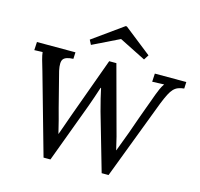

<svg xmlns="http://www.w3.org/2000/svg" viewBox="-131 -1088 1289 1238"><g transform="rotate(15 514.0 -469.0)"><path d="M265 9 114 -526Q101 -569 93 -598Q85 -627 83 -647Q69 -646 55 -646Q41 -646 28 -645L31 -700H288L286 -656Q235 -654 220 -634Q205 -614 217 -558L276 -327Q287 -286 297 -249Q307 -212 318 -164H319Q325 -180 333 -203Q341 -226 349.5 -249.5Q358 -273 365 -293.5Q372 -314 376 -324L513 -701H561L662 -327Q674 -286 684.5 -244Q695 -202 705 -158H706Q717 -188 730 -222Q743 -256 756 -291Q776 -350 791.5 -392Q807 -434 818 -465Q829 -496 838.5 -520.5Q848 -545 856 -569Q863 -588 872.5 -609.5Q882 -631 894 -648Q876 -647 854 -646.5Q832 -646 815 -645L818 -700H1028L1026 -656Q1004 -654 987 -647.5Q970 -641 956.5 -627Q943 -613 930 -587.5Q917 -562 901 -522L699 9H653L543 -373Q530 -420 522 -454.5Q514 -489 507 -521H504Q493 -487 482 -454.5Q471 -422 459 -389L311 9ZM727 -770 550 -859 372 -772 356 -803 557 -947H565L748 -803Z"/></g></svg>

Font: Lora Medium
Style: Italic
Weight: 500
Italic angle: -3°
Designer: Olga Karpushina, Alexei Vanyashin (Cyrillic)
Foundry: Cyreal
Version: Version 3.004